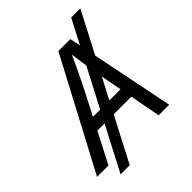

<svg xmlns="http://www.w3.org/2000/svg" viewBox="-269 -963 1201 1201"><g transform="rotate(-45 331.0 -363.0)"><path d="M649.4 -819.3 174.3 92.8H93.3L568.4 -819.3ZM-22 0 363.3 -727.5H469.2L616.2 0H522.9L440.9 -432.6Q434.1 -468.8 424.6 -530.3Q415 -591.8 403.3 -684.1H421.9Q381.8 -595.2 352.5 -534.4Q323.2 -473.6 302.2 -432.6L79.1 0ZM145.5 -203.1 158.7 -283.7H529.3L516.1 -203.1Z"/></g></svg>

Font: Inter 17pt
Style: Italic
Weight: 400
Italic angle: -9.3988°
Version: Version 4.001;git-66647c0bb